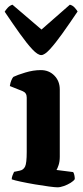

<svg xmlns="http://www.w3.org/2000/svg" viewBox="-31 -799 352 819"><path d="M214 0Q204 0 177.5 -3.5Q151 -7 118.5 -12.5Q86 -18 58 -24Q30 -30 19 -34Q19 -42 22.5 -51Q26 -60 29 -66L53 -71Q69 -74 76 -88.5Q83 -103 83 -151V-383Q83 -403 66 -410L11 -432Q13 -446 17.5 -456.5Q22 -467 26 -471Q42 -479 76.5 -489.5Q111 -500 143 -500Q178 -500 201 -476.5Q224 -453 224 -417V-131Q224 -110 219 -95Q214 -80 210 -74L281 -65Q284 -61 286 -52.5Q288 -44 288 -35Q283 -27 270 -19Q257 -11 241.5 -5.5Q226 0 214 0ZM145 -564Q130 -564 107 -588.5Q84 -613 54 -655Q24 -697 -11 -749Q-7 -756 1.5 -765.5Q10 -775 22 -779L146 -673L267 -779Q279 -776 287.5 -766.5Q296 -757 300 -750Q265 -698 235 -656Q205 -614 182 -589Q159 -564 145 -564Z"/></svg>

Font: Texturina 72pt ExtraBold
Style: Regular
Weight: 800
Designer: Guillermo Torres Carreño
Foundry: Omnibus-Type
Version: Version 1.002; ttfautohint (v1.8.3)